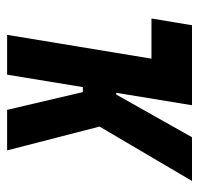

<svg xmlns="http://www.w3.org/2000/svg" viewBox="-30 -530 560 540"><g transform="rotate(90 250.0 -260.0)"><path d="M78 0 145 -406H32L51 -520H276L241 -307H246L366 -520H489L336 -260L403 0H289L239 -213H225L190 0Z"/></g></svg>

Font: Iosevka Curly Heavy
Style: Italic
Weight: 900
Italic angle: -9°
Monospace: yes
Designer: Belleve Invis
Foundry: Belleve Invis
Version: Version 22.1.2; ttfautohint (v1.8.4)